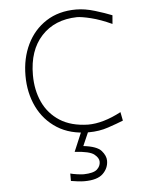

<svg xmlns="http://www.w3.org/2000/svg" viewBox="-52 -546 606 798"><g transform="rotate(-5 251.0 -147.0)"><path d="M304 9Q226.5 9 172.5 -25.2Q118.5 -59.5 90.2 -117.8Q62 -176 62 -248Q62 -320.5 90 -378.5Q118 -436.5 170.2 -470.2Q222.5 -504 295 -504Q332 -504 373.8 -491.2Q415.5 -478.5 444 -467L441 -431Q393 -453 354.2 -462.5Q315.5 -472 296 -472Q203 -470 148 -410.5Q93 -351 93 -248Q93 -185 116.2 -134.8Q139.5 -84.5 186.2 -54.5Q233 -24.5 304 -23Q366.5 -23 442 -63L449 -27Q423 -16.5 385.2 -3.8Q347.5 9 304 9ZM268 210Q255.5 210 239.5 208Q223.5 206 212 204V173Q222.5 176 240 178.5Q257.5 181 268 181Q308.5 180 323.2 166.8Q338 153.5 338 135Q338 119 319.2 103.8Q300.5 88.5 238 85L279 -12H304V0L276 64Q332.5 70.5 350.8 91.5Q369 112.5 369 133Q369 164.5 345.5 187.2Q322 210 268 210Z"/></g></svg>

Font: Commissioner Flair Thin
Style: Regular
Weight: 100
Designer: Kostas Bartsokas
Foundry: Kostas Bartsokas
Version: Version 1.000; ttfautohint (v1.8.3)